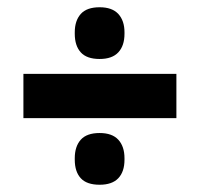

<svg xmlns="http://www.w3.org/2000/svg" viewBox="-20 -574 550 529"><path d="M466 -248.5H44.5V-370.5H466ZM254.5 -65Q219 -65 202.5 -83Q186 -101 186 -134V-138Q186 -170.5 202.5 -189Q219 -207.5 254.5 -207.5Q289 -207.5 306 -189Q323 -170.5 323 -138V-134Q323 -101 306 -83Q289 -65 254.5 -65ZM254.5 -411.5Q219 -411.5 202.5 -429.8Q186 -448 186 -481V-485Q186 -517 202.5 -535.5Q219 -554 254.5 -554Q289 -554 306 -535.5Q323 -517 323 -485V-481Q323 -448 306 -429.8Q289 -411.5 254.5 -411.5Z"/></svg>

Font: Anek Kannada Medium
Style: Bold
Weight: 700
Version: Version 1.003